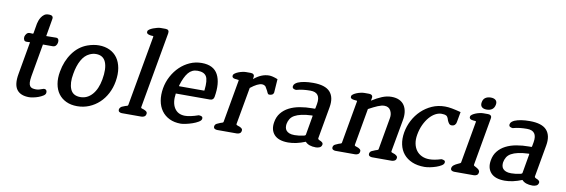

<svg xmlns="http://www.w3.org/2000/svg" viewBox="-53 -1108 4449 1510"><g transform="rotate(10 2172.0 -353.0)"><path d="M243 -424 197 -162Q192 -132 193 -113.5Q194 -95 201 -84.5Q208 -74 220.5 -70.5Q233 -67 250 -67Q263 -67 275.5 -70.5Q288 -74 301 -79L307 -81Q309 -81 310 -81.5Q311 -82 313 -82Q327 -82 332 -73Q337 -64 335 -53Q333 -40 317 -30Q301 -20 281 -12.5Q261 -5 240 -1Q219 3 207 3Q138 3 108.5 -37Q79 -77 94 -162L140 -424L115 -423Q98 -422 92 -433Q86 -444 88 -459Q91 -473 101 -484.5Q111 -496 128 -495L147 -494Q152 -494 153 -495Q154 -496 155 -501L168 -577Q170 -587 175 -601.5Q180 -616 189 -630Q198 -644 211.5 -654Q225 -664 244 -664H254Q268 -664 276 -656.5Q284 -649 281 -634L257 -494L332 -495Q349 -496 354.5 -485Q360 -474 357 -459Q355 -445 346 -434.5Q337 -424 320 -424Z M591 7Q541 7 503 -11Q465 -29 441.5 -61Q418 -93 410 -138.5Q402 -184 412 -238Q427 -324 473 -388Q519 -452 588 -477Q636 -494 679 -494Q727 -494 765 -476Q803 -458 826.5 -425Q850 -392 858.5 -344.5Q867 -297 857 -238Q848 -185 824.5 -140Q801 -95 766 -62.5Q731 -30 686.5 -11.5Q642 7 591 7ZM668 -423Q642 -423 617 -411Q579 -394 554 -349Q529 -304 518 -238Q504 -163 524 -115.5Q544 -68 604 -68Q659 -68 698 -112Q737 -156 751 -234Q767 -323 746.5 -373Q726 -423 668 -423Z M1104 0H948Q936 0 927 -6Q918 -12 920 -27Q922 -35 927.5 -41Q933 -47 939 -50Q949 -55 964 -60Q972 -63 979 -64.5Q986 -66 987 -73L1087 -635Q1088 -641 1081.5 -640.5Q1075 -640 1069 -641Q1063 -642 1057.5 -643Q1052 -644 1047 -646Q1041 -648 1036 -653Q1031 -658 1033 -668Q1034 -677 1046 -685Q1058 -693 1073.5 -699Q1089 -705 1105 -709Q1121 -713 1132 -713H1171Q1203 -713 1198 -682L1090 -73Q1089 -66 1095.5 -64Q1102 -62 1109 -60Q1114 -58 1119.5 -55.5Q1125 -53 1130 -50Q1135 -47 1138.5 -41Q1142 -35 1140 -27Q1138 -13 1127.5 -6.5Q1117 0 1104 0Z M1611 -226H1339Q1328 -152 1355.5 -109Q1383 -66 1440 -66Q1460 -66 1486 -71.5Q1512 -77 1547 -89Q1560 -89 1570 -84.5Q1580 -80 1578 -65Q1576 -52 1556 -40Q1536 -28 1510 -19Q1484 -10 1458 -4.5Q1432 1 1418 1Q1366 1 1327 -18Q1288 -37 1264 -70.5Q1240 -104 1232 -149.5Q1224 -195 1233 -249Q1242 -301 1266.5 -346.5Q1291 -392 1326 -425.5Q1361 -459 1405 -478.5Q1449 -498 1499 -498Q1594 -498 1629 -432Q1664 -366 1644 -252Q1639 -226 1611 -226ZM1477 -432Q1432 -432 1403.5 -397.5Q1375 -363 1354 -293Q1353 -288 1354 -287.5Q1355 -287 1360 -287H1550Q1555 -287 1556 -287.5Q1557 -288 1557 -293Q1566 -372 1547.5 -402Q1529 -432 1477 -432Z M2068 -345Q2058 -344 2054 -348.5Q2050 -353 2048 -358Q2047 -360 2046.5 -362.5Q2046 -365 2044 -367Q2043 -369 2042 -371.5Q2041 -374 2039 -377L2024 -403Q2012 -415 1994 -415Q1961 -415 1904 -370L1851 -73Q1850 -66 1856.5 -64Q1863 -62 1870 -59Q1882 -56 1891 -49Q1896 -46 1899.5 -40.5Q1903 -35 1901 -26Q1899 -12 1888.5 -6Q1878 0 1865 0H1709Q1697 0 1688 -6Q1679 -12 1681 -26Q1684 -41 1698 -47.5Q1712 -54 1724 -59Q1732 -62 1739.5 -64Q1747 -66 1748 -72L1808 -412Q1809 -418 1803 -417.5Q1797 -417 1791 -419Q1778 -419 1769 -422Q1763 -424 1758 -429Q1753 -434 1755 -444Q1756 -453 1767.5 -461Q1779 -469 1794 -475Q1809 -481 1825.5 -484.5Q1842 -488 1854 -488H1892Q1906 -488 1914 -480.5Q1922 -473 1919 -458L1917 -443Q1976 -493 2038 -493Q2064 -493 2107 -476L2100 -374V-370Q2097 -355 2087 -350Q2077 -345 2068 -345Z M2497 0Q2438 0 2412 -30Q2338 0 2275 0Q2198 0 2163.5 -38Q2129 -76 2140 -139Q2147 -182 2171.5 -212.5Q2196 -243 2233 -262Q2270 -281 2317.5 -289.5Q2365 -298 2418 -298H2434Q2438 -298 2439 -299Q2440 -300 2441 -305L2447 -338Q2463 -432 2378 -432Q2349 -432 2321.5 -429Q2294 -426 2265 -418Q2252 -419 2243 -424.5Q2234 -430 2236 -444Q2238 -456 2247.5 -464Q2257 -472 2268 -477Q2313 -496 2389 -496Q2486 -496 2524.5 -453Q2563 -410 2549 -330L2504 -76Q2501 -66 2518 -59Q2528 -56 2535 -50Q2540 -47 2543 -41.5Q2546 -36 2544 -28Q2540 -12 2526 -6Q2512 0 2497 0ZM2429 -236Q2430 -241 2429 -241.5Q2428 -242 2424 -242Q2375 -240 2341.5 -232.5Q2308 -225 2286 -212.5Q2264 -200 2253 -181.5Q2242 -163 2238 -141Q2236 -127 2238 -113.5Q2240 -100 2248.5 -89.5Q2257 -79 2273 -72.5Q2289 -66 2315 -66Q2352 -66 2390 -75Q2402 -78 2403 -86Z M3102 0H2946Q2934 0 2925 -6Q2916 -12 2918 -26Q2921 -41 2935 -47.5Q2949 -54 2962 -59Q2970 -62 2977.5 -64Q2985 -66 2986 -72L3031 -328Q3037 -361 3022 -388.5Q3007 -416 2972 -416Q2950 -416 2920 -403.5Q2890 -391 2848 -368L2796 -73Q2795 -66 2801.5 -64Q2808 -62 2815 -59Q2827 -56 2836 -49Q2841 -46 2844.5 -40.5Q2848 -35 2846 -26Q2844 -12 2833.5 -6Q2823 0 2810 0H2654Q2642 0 2633 -6Q2624 -12 2626 -26Q2629 -41 2643 -47.5Q2657 -54 2669 -59Q2677 -62 2684.5 -64Q2692 -66 2693 -72L2753 -412Q2755 -418 2748.5 -418Q2742 -418 2736 -419Q2730 -420 2724.5 -420.5Q2719 -421 2714 -423Q2708 -425 2703 -429.5Q2698 -434 2700 -444Q2701 -453 2712.5 -461Q2724 -469 2739 -475Q2754 -481 2770.5 -484.5Q2787 -488 2799 -488H2837Q2851 -488 2859 -480.5Q2867 -473 2864 -458L2860 -437Q2902 -464 2940 -479.5Q2978 -495 3015 -495Q3052 -495 3078 -482.5Q3104 -470 3118.5 -447.5Q3133 -425 3137 -394.5Q3141 -364 3134 -328L3088 -73Q3087 -66 3094 -64Q3101 -62 3108 -59Q3120 -56 3128 -49Q3133 -46 3137 -40.5Q3141 -35 3139 -26Q3137 -12 3125.5 -6Q3114 0 3102 0Z M3364 3Q3307 3 3265 -15Q3223 -33 3197 -64.5Q3171 -96 3161.5 -140Q3152 -184 3161 -237Q3170 -288 3194 -334Q3218 -380 3255 -415.5Q3292 -451 3339.5 -472Q3387 -493 3443 -493Q3468 -493 3498 -487.5Q3528 -482 3570 -471L3555 -388Q3553 -374 3543.5 -365Q3534 -356 3518 -356Q3505 -356 3497 -366Q3489 -376 3483 -391Q3480 -403 3475 -412Q3471 -420 3465 -424Q3456 -429 3446 -430.5Q3436 -432 3425 -432Q3401 -432 3376 -418.5Q3351 -405 3329 -379.5Q3307 -354 3290 -318Q3273 -282 3265 -237Q3258 -197 3264.5 -165Q3271 -133 3288 -110.5Q3305 -88 3331.5 -75.5Q3358 -63 3392 -63Q3411 -63 3434 -67Q3457 -71 3486 -80Q3498 -80 3508.5 -75Q3519 -70 3516 -56Q3514 -44 3497 -33.5Q3480 -23 3457 -15Q3434 -7 3408.5 -2Q3383 3 3364 3Z M3768 -526Q3742 -526 3729 -538.5Q3716 -551 3720 -575Q3724 -601 3741.5 -613Q3759 -625 3785 -625Q3811 -625 3824.5 -612.5Q3838 -600 3833 -575Q3828 -550 3811 -538Q3794 -526 3768 -526ZM3758 0H3602Q3590 0 3581 -6Q3572 -12 3574 -26Q3577 -40 3589.5 -49.5Q3602 -59 3618 -66Q3629 -70 3637 -75Q3643 -79 3643 -82L3702 -416Q3703 -422 3697 -422Q3691 -422 3684 -423Q3679 -424 3673 -424.5Q3667 -425 3662 -427Q3657 -429 3652 -434Q3647 -439 3649 -449Q3650 -458 3661.5 -466Q3673 -474 3688 -480Q3703 -486 3719.5 -489.5Q3736 -493 3748 -493H3786Q3800 -493 3808 -485.5Q3816 -478 3813 -463L3746 -83Q3744 -76 3751 -72.5Q3758 -69 3765 -65Q3770 -62 3775 -59Q3780 -56 3785 -52Q3790 -47 3793 -41Q3796 -35 3794 -26Q3792 -12 3781.5 -6Q3771 0 3758 0Z M4227 0Q4168 0 4142 -30Q4068 0 4005 0Q3928 0 3893.5 -38Q3859 -76 3870 -139Q3877 -182 3901.5 -212.5Q3926 -243 3963 -262Q4000 -281 4047.5 -289.5Q4095 -298 4148 -298H4164Q4168 -298 4169 -299Q4170 -300 4171 -305L4177 -338Q4193 -432 4108 -432Q4079 -432 4051.5 -429Q4024 -426 3995 -418Q3982 -419 3973 -424.5Q3964 -430 3966 -444Q3968 -456 3977.5 -464Q3987 -472 3998 -477Q4043 -496 4119 -496Q4216 -496 4254.5 -453Q4293 -410 4279 -330L4234 -76Q4231 -66 4248 -59Q4258 -56 4265 -50Q4270 -47 4273 -41.5Q4276 -36 4274 -28Q4270 -12 4256 -6Q4242 0 4227 0ZM4159 -236Q4160 -241 4159 -241.5Q4158 -242 4154 -242Q4105 -240 4071.5 -232.5Q4038 -225 4016 -212.5Q3994 -200 3983 -181.5Q3972 -163 3968 -141Q3966 -127 3968 -113.5Q3970 -100 3978.5 -89.5Q3987 -79 4003 -72.5Q4019 -66 4045 -66Q4082 -66 4120 -75Q4132 -78 4133 -86Z"/></g></svg>

Font: Jura
Style: Bold Italic
Weight: 700
Designer: Ed Merritt
Foundry: Ten by Twenty
Version: Version 1.007